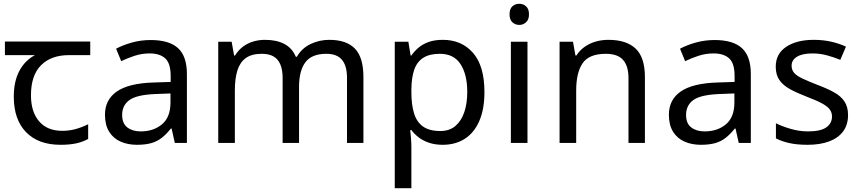

<svg xmlns="http://www.w3.org/2000/svg" viewBox="-20 -757 4557 1017"><path d="M301 10Q183 10 118 -57Q53 -124 53 -245Q53 -325 82 -380.5Q111 -436 165 -465H6V-537H458V-465H345Q251 -465 197.5 -411.5Q144 -358 144 -252Q144 -165 187 -114.5Q230 -64 310 -64Q347 -64 381 -73.5Q415 -83 447 -99V-21Q418 -5 383 2.5Q348 10 301 10Z M778 -545Q876 -545 923 -502Q970 -459 970 -365V0H906L889 -76H885Q862 -47 837.5 -27.5Q813 -8 781.5 1Q750 10 705 10Q657 10 618.5 -7Q580 -24 558 -59.5Q536 -95 536 -149Q536 -229 599 -272.5Q662 -316 793 -320L884 -323V-355Q884 -422 855 -448Q826 -474 773 -474Q731 -474 693 -461.5Q655 -449 622 -433L595 -499Q630 -518 678 -531.5Q726 -545 778 -545ZM804 -259Q704 -255 665.5 -227Q627 -199 627 -148Q627 -103 654.5 -82Q682 -61 725 -61Q793 -61 838 -98.5Q883 -136 883 -214V-262Z M1724 -546Q1815 -546 1860 -499.5Q1905 -453 1905 -349V0H1818V-345Q1818 -408 1791.5 -440Q1765 -472 1709 -472Q1631 -472 1597.5 -427Q1564 -382 1564 -296V0H1477V-345Q1477 -387 1465 -415.5Q1453 -444 1429 -458Q1405 -472 1367 -472Q1313 -472 1282 -449.5Q1251 -427 1237.5 -384Q1224 -341 1224 -278V0H1136V-536H1207L1220 -463H1225Q1242 -491 1266.5 -509.5Q1291 -528 1321 -537Q1351 -546 1383 -546Q1445 -546 1486.5 -524Q1528 -502 1547 -456H1552Q1579 -502 1625.5 -524Q1672 -546 1724 -546Z M2326 -546Q2425 -546 2485.5 -477Q2546 -408 2546 -269Q2546 -178 2518.5 -115.5Q2491 -53 2441.5 -21.5Q2392 10 2325 10Q2284 10 2252 -1Q2220 -12 2197.5 -29.5Q2175 -47 2159 -68H2153Q2155 -51 2157 -25Q2159 1 2159 20V240H2071V-536H2143L2155 -463H2159Q2175 -486 2197.5 -505Q2220 -524 2251.5 -535Q2283 -546 2326 -546ZM2310 -472Q2256 -472 2223 -451.5Q2190 -431 2175 -390Q2160 -349 2159 -286V-269Q2159 -203 2173 -157Q2187 -111 2220.5 -87Q2254 -63 2312 -63Q2361 -63 2392.5 -90Q2424 -117 2439.5 -163.5Q2455 -210 2455 -270Q2455 -362 2419.5 -417Q2384 -472 2310 -472Z M2774 -536V0H2686V-536ZM2731 -737Q2751 -737 2766.5 -723.5Q2782 -710 2782 -681Q2782 -653 2766.5 -639Q2751 -625 2731 -625Q2709 -625 2694 -639Q2679 -653 2679 -681Q2679 -710 2694 -723.5Q2709 -737 2731 -737Z M3202 -546Q3298 -546 3347 -499.5Q3396 -453 3396 -349V0H3309V-343Q3309 -408 3280 -440Q3251 -472 3189 -472Q3100 -472 3066 -422Q3032 -372 3032 -278V0H2944V-536H3015L3028 -463H3033Q3051 -491 3077.5 -509.5Q3104 -528 3136 -537Q3168 -546 3202 -546Z M3765 -545Q3863 -545 3910 -502Q3957 -459 3957 -365V0H3893L3876 -76H3872Q3849 -47 3824.5 -27.5Q3800 -8 3768.5 1Q3737 10 3692 10Q3644 10 3605.5 -7Q3567 -24 3545 -59.5Q3523 -95 3523 -149Q3523 -229 3586 -272.5Q3649 -316 3780 -320L3871 -323V-355Q3871 -422 3842 -448Q3813 -474 3760 -474Q3718 -474 3680 -461.5Q3642 -449 3609 -433L3582 -499Q3617 -518 3665 -531.5Q3713 -545 3765 -545ZM3791 -259Q3691 -255 3652.5 -227Q3614 -199 3614 -148Q3614 -103 3641.5 -82Q3669 -61 3712 -61Q3780 -61 3825 -98.5Q3870 -136 3870 -214V-262Z M4472 -148Q4472 -96 4446 -61Q4420 -26 4372 -8Q4324 10 4258 10Q4202 10 4161.5 1Q4121 -8 4090 -24V-104Q4122 -88 4167.5 -74.5Q4213 -61 4260 -61Q4327 -61 4357 -82.5Q4387 -104 4387 -140Q4387 -160 4376 -176Q4365 -192 4336.5 -208Q4308 -224 4255 -244Q4203 -264 4166 -284Q4129 -304 4109 -332Q4089 -360 4089 -404Q4089 -472 4144.5 -509Q4200 -546 4290 -546Q4339 -546 4381.5 -536.5Q4424 -527 4461 -510L4431 -440Q4397 -454 4360 -464Q4323 -474 4284 -474Q4230 -474 4201.5 -456.5Q4173 -439 4173 -409Q4173 -387 4186 -371.5Q4199 -356 4229.5 -341.5Q4260 -327 4311 -307Q4362 -288 4398 -268Q4434 -248 4453 -219.5Q4472 -191 4472 -148Z"/></svg>

Font: utamil25
Style: Book
Weight: 400
Designer: Jelle Bosma - Monotype Design Team
Foundry: Monotype Imaging Inc.
Version: Version 2.003